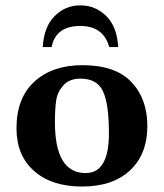

<svg xmlns="http://www.w3.org/2000/svg" viewBox="-20 -680 606 710"><path d="M41 -205.1Q41 -317.9 107.4 -378.4Q173.8 -439 285.2 -439Q406.2 -439 465.6 -377Q524.9 -314.9 524.9 -213.9Q524.9 -109.9 460.9 -50Q397 9.8 283.2 9.8Q171.4 9.8 106.2 -47.6Q41 -105 41 -205.1ZM277.8 -389.2Q236.8 -389.2 214.8 -365Q192.9 -340.8 188 -309.8Q183.1 -278.8 183.1 -228Q183.1 -40 296.9 -40Q382.8 -40 382.8 -187Q382.8 -295.9 360.8 -342.5Q338.9 -389.2 277.8 -389.2ZM383.8 -505.9Q362.8 -584 276.9 -584Q186 -584 170.9 -505.9H138.2Q142.1 -580.1 181.6 -620.1Q221.2 -660.2 277.1 -660.2Q333 -660.2 373 -620.6Q413.1 -581.1 417 -505.9Z"/></svg>

Font: Linux Biolinum O
Style: Bold
Weight: 700
Designer: Philipp H. Poll
Foundry: Philipp H. Poll
Version: Version 1.3.2